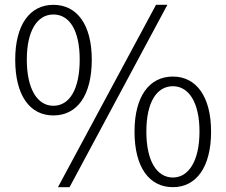

<svg xmlns="http://www.w3.org/2000/svg" viewBox="-20 -762 937 795"><path d="M201 -284C299 -284 360 -366 360 -515C360 -660 299 -742 201 -742C104 -742 43 -660 43 -515C43 -366 104 -284 201 -284ZM201 -324C135 -324 91 -393 91 -515C91 -636 135 -702 201 -702C268 -702 310 -636 310 -515C310 -393 268 -324 201 -324ZM220 13H268L673 -742H626ZM696 13C792 13 854 -69 854 -217C854 -363 792 -445 696 -445C598 -445 537 -363 537 -217C537 -69 598 13 696 13ZM696 -27C629 -27 586 -96 586 -217C586 -339 629 -405 696 -405C761 -405 806 -339 806 -217C806 -96 761 -27 696 -27Z"/></svg>

Font: Noto Sans CJK SC Light
Style: Regular
Weight: 300
Designer: Ryoko NISHIZUKA 西塚涼子 (kana, bopomofo & ideographs); Paul D. Hunt (Latin, Greek & Cyrillic); Sandoll Communications 산돌커뮤니
Foundry: Adobe
Version: Version 2.004;hotconv 1.0.118;makeotfexe 2.5.65603